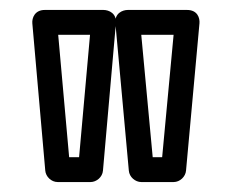

<svg xmlns="http://www.w3.org/2000/svg" viewBox="-20 -733 466 386"><path d="M97 -663H161L139 -417H119ZM70 -713C50 -713 44 -697 45 -686L71 -390C72 -378 83 -367 96 -367H162C174 -367 186 -377 187 -390L213 -686C215 -706 199 -713 188 -713ZM356 -713H237C226 -713 210 -706 212 -686L239 -390C240 -377 252 -367 264 -367H329C342 -367 353 -378 354 -390L381 -686C382 -697 377 -713 356 -713ZM329 -663 306 -417H287L264 -663Z"/></svg>

Font: Falling Sky
Style: Ou
Weight: 400
Designer: Paul D. Hunt
Foundry: Adobe Systems Incorporated
Version: Version 1.02